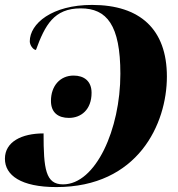

<svg xmlns="http://www.w3.org/2000/svg" viewBox="-20 -744 725 780"><path d="M354 -724C191 -724 101 -648 101 -576C101 -561 114 -542 126 -541C163 -642 199 -710 308 -710C414 -710 469 -642 469 -444C469 -219 369 5 236 5C165 5 157 -58 157 -202C68 -202 0 -168 0 -99C0 -32 65 16 209 16C540 16 658 -240 658 -433C658 -625 549 -724 354 -724ZM260 -265C309 -265 352 -298 352 -367C352 -415 321 -437 279 -437C224 -437 187 -395 187 -334C187 -286 217 -265 260 -265Z"/></svg>

Font: Noto Serif Display ExtraBold
Style: Italic
Weight: 800
Italic angle: -12°
Designer: Monotype Design Team
Foundry: Monotype Imaging Inc.
Version: Version 2.009